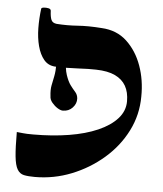

<svg xmlns="http://www.w3.org/2000/svg" viewBox="-50 -696 639 751"><g transform="rotate(5 270.0 -320.5)"><path d="M196 -466Q196 -422 204.5 -397Q213 -372 223 -358.5Q233 -345 242.5 -334.5Q252 -324 253 -309Q254 -289 239 -273Q224 -257 201 -257Q192 -257 180 -264.5Q168 -272 158 -284Q148 -296 148 -309Q145 -334 148.5 -351.5Q152 -369 156 -388.5Q160 -408 160 -437ZM114 11Q88 11 71.5 7.5Q55 4 45.5 -12Q36 -28 32.5 -62.5Q29 -97 29 -158Q43 -157 54 -155.5Q65 -154 94 -154Q169 -154 233.5 -164.5Q298 -175 346 -196Q394 -217 421 -247Q448 -277 448 -315Q448 -351 434 -375.5Q420 -400 391.5 -413.5Q363 -427 317 -428Q290 -429 244.5 -426.5Q199 -424 155 -426Q128 -428 111.5 -448Q95 -468 86.5 -500Q78 -532 77.5 -570Q77 -608 82 -647Q83 -651 92 -652Q101 -653 110.5 -651Q120 -649 120 -641Q121 -618 126 -606.5Q131 -595 147 -593Q189 -590 230 -593Q271 -596 324 -592Q384 -589 423.5 -552Q463 -515 483 -459Q503 -403 502 -339Q502 -267 470 -203.5Q438 -140 382.5 -92Q327 -44 258 -16.5Q189 11 114 11Z"/></g></svg>

Font: Noto Rashi Hebrew
Style: Bold
Weight: 700
Version: Version 1.006